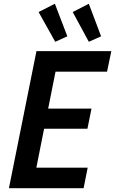

<svg xmlns="http://www.w3.org/2000/svg" viewBox="-20 -988 604 1008"><path d="M171.4 -719.7H564.5L542 -611.8H271.5L232.9 -418H460.4L439 -312H211.4L170.9 -107.9H440.4L418.9 0H26.9ZM182.6 -924.8 268.1 -968.3 333.5 -797.4 270 -768.6ZM361.8 -924.8 446.3 -968.3 510.7 -797.4 446.3 -768.6Z"/></svg>

Font: Reddit Sans Chocolate SemiBold
Style: Italic
Weight: 600
Italic angle: -11.25°
Designer: Stephen Hutchings
Version: Version 1.013